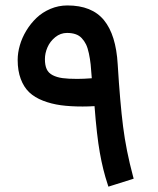

<svg xmlns="http://www.w3.org/2000/svg" viewBox="-20 -678 591 716"><path d="M45.9 -454.6Q45.9 -481 54 -509Q62 -537.1 78.1 -563.7Q94.2 -590.3 116.2 -611.3Q138.2 -632.3 168.2 -645Q198.2 -657.7 231.4 -657.7Q322.8 -657.7 367.7 -602.8Q412.6 -547.9 418.9 -438.5Q427.7 -294.9 439 -206.1Q450.2 -117.2 476.1 -20.5L478.5 -11.7L469.7 -8.8L393.6 15.1L384.3 18.1L381.3 8.8Q363.8 -43.5 352.3 -108.4Q340.8 -173.3 332.5 -282.2Q309.1 -280.8 288.1 -280.8Q242.2 -280.8 206.8 -285.6Q171.4 -290.5 140.4 -302.5Q109.4 -314.5 89.1 -333.7Q68.8 -353 57.4 -383.5Q45.9 -414.1 45.9 -454.6ZM230 -555.2Q205.6 -555.2 186 -539.3Q166.5 -523.4 157 -501.5Q147.5 -479.5 147.5 -457.5Q147.5 -434.6 154.1 -420.2Q160.6 -405.8 176.3 -397.7Q191.9 -389.6 213.1 -386.7Q234.4 -383.8 267.6 -383.8Q292.5 -383.8 322.3 -386.2Q320.3 -417 318.1 -437.5Q315.9 -458 311.5 -478.8Q307.1 -499.5 300.8 -512.5Q294.4 -525.4 284.9 -535.6Q275.4 -545.9 261.7 -550.5Q248 -555.2 230 -555.2Z"/></svg>

Font: Samim Medium FD
Style: Medium-FD
Weight: 500
Foundry: DejaVu fonts team - Redesigned by Saber Rastikerdar
Version: Version 4.0.5